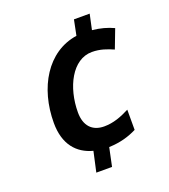

<svg xmlns="http://www.w3.org/2000/svg" viewBox="-135 -822 820 929"><g transform="rotate(-20 275.5 -357.0)"><path d="M224 -94 201 10H282L302 -85C361 -87 406 -101 446 -121V-225C403 -203 362 -187 314 -187C253 -187 217 -225 217 -294C217 -423 279 -546 380 -546C423 -546 457 -533 489 -519L526 -616C494 -631 458 -641 417 -645L434 -724H353L337 -645C181 -622 90 -467 90 -286C90 -175 144 -115 224 -94Z"/></g></svg>

Font: Noto Sans SemiBold
Style: Italic
Weight: 600
Italic angle: -12°
Designer: Monotype Design Team
Foundry: Monotype Imaging Inc.
Version: Version 2.013